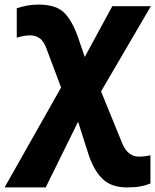

<svg xmlns="http://www.w3.org/2000/svg" viewBox="-45 -576 677 836"><path d="M123 -556Q95 -556 72 -551.5Q49 -547 28 -540V-412Q47 -418 61.5 -420Q76 -422 87 -422Q109 -422 127.5 -409.5Q146 -397 159 -360L221 -195L-25 240H154L295 -46L340 95Q364 168 402.5 204Q441 240 507 240Q542 240 564.5 236Q587 232 610 223V100Q593 104 581.5 105Q570 106 560 106Q512 106 488 50L395 -178L612 -549H444L324 -328L294 -416Q267 -491 231.5 -523.5Q196 -556 123 -556Z"/></svg>

Font: Noto Sans UI Extra
Style: Regular
Weight: 800
Designer: Monotype Design Team
Foundry: Monotype Imaging Inc.
Version: Version 1.901